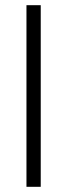

<svg xmlns="http://www.w3.org/2000/svg" viewBox="-20 -720 259 740"><path d="M82 -700V0H137V-700Z"/></svg>

Font: Jost-300-LightPL
Style: Regular
Weight: 300
Version: Version 3.300; ttfautohint (v0.97) -l 8 -r 50 -G 200 -x 14 -